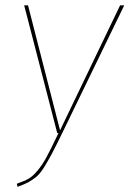

<svg xmlns="http://www.w3.org/2000/svg" viewBox="-20 -701 492 729"><path d="M451.7 -680.7 215.3 -193.8Q190.4 -142.6 175.8 -115.2Q161.1 -87.9 146.5 -64.5Q131.8 -41 117.4 -29.3Q103 -17.6 87.4 -9Q71.8 -0.5 46.4 8.3L43.9 -3.4Q73.2 -13.7 88.6 -22.5Q104 -31.2 122.3 -53Q140.6 -74.7 157 -105Q173.3 -135.3 202.1 -195.8H197.3L71.8 -680.7H86.4L208 -206.1L436 -680.7Z"/></svg>

Font: Fira Sans Compressed Hair
Style: Italic
Weight: 100
Width: 3
Italic angle: -8°
Designer: Carrois Corporate & Edenspiekermann AG
Foundry: Carrois Corporate GbR & Edenspiekermann AG
Version: Version 4.203;PS 004.203;hotconv 1.0.88;makeotf.lib2.5.64775